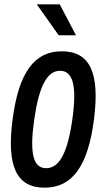

<svg xmlns="http://www.w3.org/2000/svg" viewBox="-20 -827 500 887"><path d="M256 -807H150L251 -664H331ZM186 40C314 40 386 -59 414 -274C442 -491 396 -590 265 -590C138 -590 66 -491 38 -274C10 -59 56 40 186 40ZM193 -50C133 -50 116 -120 138 -274C160 -429 198 -500 257 -500C318 -500 336 -429 314 -274C292 -120 254 -50 193 -50Z"/></svg>

Font: Smiley Sans Oblique
Style: Regular
Weight: 400
Italic angle: -8°
Designer: oooooohmygosh, Nagisa Chen, Janine Sui, Heda Shi, Jian Li
Foundry: atelierAnchor
Version: Version 2.0.1